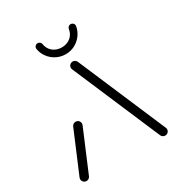

<svg xmlns="http://www.w3.org/2000/svg" viewBox="-161 -788 845 901"><g transform="rotate(-30 261.5 -337.5)"><path d="M48.1 0Q42.2 0 37 -3Q31.9 -5.9 28.9 -11.1Q25.9 -16.3 25.9 -22.2Q25.9 -26.7 27.8 -31.1L121.9 -254.1Q124.8 -260 130.2 -263.5Q135.6 -267 142.2 -267Q148.1 -267 153.3 -264.1Q158.5 -261.1 161.5 -255.9Q164.4 -250.7 164.4 -244.8Q164.4 -240.4 162.6 -235.9L68.5 -13Q65.6 -7 60.2 -3.5Q54.8 0 48.1 0ZM497 -22.2Q497 -16.3 494.1 -11.1Q491.1 -5.9 485.9 -3Q480.7 0 474.8 0Q468.1 0 462.8 -3.5Q457.4 -7 454.4 -13L251.5 -487.4Q249.3 -491.5 249.3 -496.3Q249.3 -502.2 252.2 -507.4Q255.2 -512.6 260.4 -515.6Q265.6 -518.5 271.5 -518.5Q278.1 -518.5 283.5 -515Q288.9 -511.5 291.9 -505.6L494.8 -31.1Q497 -27.4 497 -22.2ZM154.1 -653.7Q153 -659.3 155.2 -664.3Q157.4 -669.3 162 -672.2Q166.7 -675.2 172.2 -675.2Q179.3 -675.2 184.3 -670.7Q189.3 -666.3 190.4 -659.6Q193 -642.2 202.8 -628.9Q212.6 -615.6 227.8 -608.3Q243 -601.1 261.9 -601.1Q280.4 -601.1 295.6 -608.3Q310.7 -615.6 320.4 -628.9Q330 -642.2 332.6 -659.6Q333.7 -666.3 338.7 -670.7Q343.7 -675.2 350.7 -675.2Q356.3 -675.2 360.9 -672.2Q365.6 -669.3 367.8 -664.3Q370 -659.3 368.9 -653.7Q364.4 -628.5 349.1 -608Q333.7 -587.4 310.9 -575.7Q288.1 -564.1 261.9 -564.1Q235.2 -564.1 212.2 -575.7Q189.3 -587.4 173.9 -608Q158.5 -628.5 154.1 -653.7Z"/></g></svg>

Font: 26F Galaxy Sans
Style: Regular
Weight: 400
Designer: C₂₉H₂₅N₃O₅
Version: Version 1.100;FEAKit 1.0